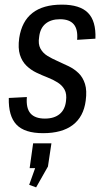

<svg xmlns="http://www.w3.org/2000/svg" viewBox="-20 -568 449 829"><path d="M166 7Q86 7 51 -30Q16 -67 18 -145L96 -149Q92 -101 111.5 -78.5Q131 -56 174 -56Q214 -56 237.5 -75.5Q261 -95 265 -132Q269 -162 259 -180.5Q249 -199 229.5 -211.5Q210 -224 185.5 -233.5Q161 -243 137 -254.5Q113 -266 94 -284.5Q75 -303 66 -331.5Q57 -360 63 -404Q74 -476 120 -512Q166 -548 247 -548Q325 -548 360 -512.5Q395 -477 392 -401L313 -396Q317 -441 298.5 -463Q280 -485 239 -485Q200 -485 176.5 -465.5Q153 -446 149 -408Q144 -378 154.5 -358.5Q165 -339 184.5 -327Q204 -315 228 -304.5Q252 -294 276.5 -282Q301 -270 319.5 -252Q338 -234 347 -205.5Q356 -177 350 -133Q341 -64 294.5 -28.5Q248 7 166 7ZM202 51 187 151 136 241 106 230 152 101 182 158H108L123 51Z"/></svg>

Font: Pathway Extreme Condensed
Style: Italic
Weight: 400
Width: 3
Italic angle: -8°
Version: Version 1.001;gftools[0.9.26]